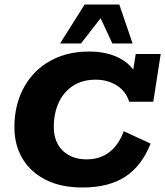

<svg xmlns="http://www.w3.org/2000/svg" viewBox="-20 -823 734 853"><path d="M346 10Q252 10 184.5 -23.5Q117 -57 80.5 -117.5Q44 -178 44 -258Q44 -330 66.5 -391Q89 -452 132 -497.5Q175 -543 236.5 -568.5Q298 -594 376 -594Q466 -594 526 -556Q554 -538 572 -514L583 -583H694L661 -371H554Q539 -418 498.5 -443.5Q458 -469 405 -469Q346 -469 304 -441.5Q262 -414 240.5 -366.5Q219 -319 219 -259Q219 -192 259 -153.5Q299 -115 365 -115Q423 -115 464.5 -146Q506 -177 530 -240L649 -185Q610 -86 536.5 -38Q463 10 346 10ZM247 -630 356 -803H510L569 -630H479L427 -742L340 -630Z"/></svg>

Font: Rokkitt SemiBold ExtraBold
Style: Italic
Weight: 800
Italic angle: -9°
Version: Version 3.103